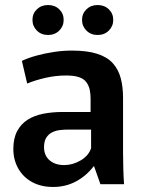

<svg xmlns="http://www.w3.org/2000/svg" viewBox="-20 -732 571 763"><path d="M191 11Q143 11 107.5 -8.5Q72 -28 52.5 -62.5Q33 -97 33 -140Q33 -182 48 -210.5Q63 -239 89.5 -256Q116 -273 152 -280Q188 -287 229 -287H340V-340Q340 -359 336.5 -375.5Q333 -392 323 -405.5Q313 -419 293.5 -425.5Q274 -432 243 -432Q201 -432 160 -422.5Q119 -413 88 -400L67 -490Q92 -502 125 -511Q158 -520 194 -525.5Q230 -531 265 -531Q327 -531 367 -518Q407 -505 429 -480Q451 -455 460 -420.5Q469 -386 469 -344V-125Q469 -94 470 -60Q471 -26 473 0H379L354 -71H352Q323 -33 282 -11Q241 11 191 11ZM235 -76Q269 -76 300.5 -94.5Q332 -113 342 -143V-217H249Q234 -217 217.5 -215Q201 -213 187 -206Q173 -199 164 -185Q155 -171 155 -147Q155 -114 177 -95Q199 -76 235 -76ZM171 -593Q144 -593 126.5 -610.5Q109 -628 109 -653Q109 -678 126.5 -695Q144 -712 171 -712Q198 -712 215.5 -695Q233 -678 233 -653Q233 -628 215.5 -610.5Q198 -593 171 -593ZM368 -593Q341 -593 323.5 -610.5Q306 -628 306 -653Q306 -678 323.5 -695Q341 -712 368 -712Q395 -712 412.5 -695Q430 -678 430 -653Q430 -628 412.5 -610.5Q395 -593 368 -593Z"/></svg>

Font: Murecho Thin Medium
Style: Regular
Weight: 500
Version: Version 1.010